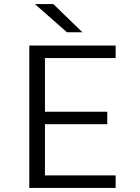

<svg xmlns="http://www.w3.org/2000/svg" viewBox="-20 -924 690 944"><path d="M124 0V-700H548.5V-638.5H201V-374.5H507.5V-313.5H201V-61.5H548.5V0ZM309 -765.5 151.5 -904H242L385 -765.5Z"/></svg>

Font: Trispace Light
Style: Regular
Weight: 300
Designer: Tyler Finck
Foundry: Etcetera Type Company
Version: Version 1.210; ttfautohint (v1.8.3)